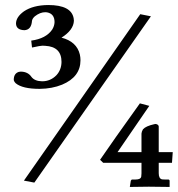

<svg xmlns="http://www.w3.org/2000/svg" viewBox="-20 -657 700 756"><path d="M532.2 -601.1 574.2 -592.8 115.2 62 74.2 54.2ZM194.8 -569.8Q194.8 -603 165 -608.4Q161.1 -608.9 158.2 -608.9Q137.7 -608.9 117.2 -592.8Q107.4 -584 106 -575.2Q103.5 -539.6 76.2 -538.1Q43.9 -539.1 43 -564Q43 -589.8 74.2 -612.3Q110.4 -636.7 169.9 -637.2Q260.7 -637.2 270 -585Q271 -579.6 271 -575.2Q269.5 -538.6 222.2 -508.8Q282.2 -493.2 294.4 -442.4Q296.9 -431.2 296.9 -419.9Q296.9 -354 224.6 -323.7Q185.1 -307.6 136.2 -307.1Q68.4 -307.1 42 -329.1Q34.7 -336.4 34.2 -342.8Q34.2 -367.7 54.2 -374Q58.6 -375 62 -375Q90.3 -374.5 104 -354Q116.7 -337.4 146 -336.9Q178.7 -336.9 202.1 -360.8Q221.7 -381.8 222.2 -413.1Q222.2 -473.1 158.2 -476.6Q152.3 -477.1 147 -477.1Q139.2 -477.1 107.9 -470.2Q106.4 -469.7 106 -470.2L103 -497.1Q161.1 -504.9 185.5 -540.5Q194.3 -554.7 194.8 -569.8ZM605 -159.2V-58.1H660.2L657.2 -16.1H605V24.9Q605 46.4 618.2 49.3Q623 49.8 627.9 49.8H644Q647.5 51.3 647.9 54.2V79.1Q647 79.1 565.9 78.1L491.2 79.1L495.1 54.2Q497.1 51.3 499 49.8H514.2Q533.7 49.8 536.1 38.6Q537.1 33.2 537.1 25.9V-16.1H386.2L374 -27.8Q423.3 -100.1 530.8 -250L567.9 -240.2L442.9 -58.1H537.1V-130.9Q537.6 -138.7 543 -147.9Q554.2 -160.6 587.4 -168Q591.3 -168.9 592.8 -168.9Q604 -167 605 -159.2Z"/></svg>

Font: Linux Libertine O
Style: Semibold
Weight: 700
Designer: Philipp H. Poll
Foundry: Philipp H. Poll
Version: Version 5.0.0